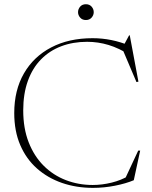

<svg xmlns="http://www.w3.org/2000/svg" viewBox="-20 -900 736 930"><path d="M429 -4Q474.5 -4 521 -15.5Q567.5 -27 605 -49.5L580 -21.5L649.5 -170.5H659L628 -27Q590 -11 537 -0.5Q484 10 430.5 10Q349.5 10 280.2 -14Q211 -38 159 -84Q107 -130 78 -197.5Q49 -265 49 -352.5Q49 -463 95.8 -544.2Q142.5 -625.5 227.8 -670.2Q313 -715 428.5 -715Q474.5 -715 519.2 -706Q564 -697 609 -678.5L579.5 -681L605.5 -729H608.5L650.5 -504.5L641 -502.5L569 -672L612.5 -631.5Q556.5 -667 505.8 -682.2Q455 -697.5 402 -697.5Q333.5 -697.5 276.8 -676Q220 -654.5 178.8 -612.5Q137.5 -570.5 115 -508.2Q92.5 -446 92.5 -365.5Q92.5 -278 119 -210.5Q145.5 -143 191.8 -97Q238 -51 299 -27.5Q360 -4 429 -4ZM396 -803Q378.5 -803 368.2 -814.8Q358 -826.5 358 -841Q358 -856 368.2 -867.8Q378.5 -879.5 396 -879.5Q413.5 -879.5 423.8 -867.8Q434 -856 434 -841Q434 -826.5 423.8 -814.8Q413.5 -803 396 -803Z"/></svg>

Font: Newsreader 60pt ExtraLight
Style: Regular
Weight: 250
Designer: Hugues Gentile
Foundry: Production Type
Version: Version 1.003